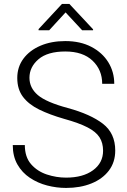

<svg xmlns="http://www.w3.org/2000/svg" viewBox="-20 -925 633 955"><path d="M492.7 -175.3Q492.7 -214.4 474.9 -242.2Q457 -270 414.8 -291.7Q372.6 -313.5 298.3 -334Q227.1 -354.5 174.8 -380.1Q122.6 -405.8 94.2 -443.4Q65.9 -481 65.9 -537.1Q65.9 -591.8 96.4 -633.1Q127 -674.3 180.9 -697.5Q234.9 -720.7 304.7 -720.7Q379.4 -720.7 434.1 -692.1Q488.8 -663.6 518.6 -615.5Q548.3 -567.4 548.3 -508.3H488.3Q488.3 -577.6 440.2 -623.3Q392.1 -668.9 304.7 -668.9Q216.8 -668.9 171.6 -630.4Q126.5 -591.8 126.5 -538.1Q126.5 -487.8 168.2 -452.1Q210 -416.5 317.4 -387.7Q430.2 -356.9 491.7 -309.6Q553.2 -262.2 553.2 -176.3Q553.2 -118.2 521.5 -76.4Q489.7 -34.7 434.6 -12.5Q379.4 9.8 308.6 9.8Q261.2 9.8 214.4 -2.4Q167.5 -14.6 128.7 -40.5Q89.8 -66.4 66.7 -106.9Q43.5 -147.5 43.5 -203.6H103.5Q103.5 -144 134.5 -108.4Q165.5 -72.8 212.9 -57.1Q260.3 -41.5 308.6 -41.5Q392.6 -41.5 442.6 -78.1Q492.7 -114.7 492.7 -175.3ZM325.2 -905.3 442.9 -779.3V-774.4H388.7L306.2 -863.3L224.6 -774.4H171.9V-780.3L288.1 -905.3Z"/></svg>

Font: Vazirmatn RD UI FD ExtraLight
Style: Regular
Weight: 200
Designer: Saber Rastikerdar
Foundry: Saber Rastikerdar
Version: Version 33.003